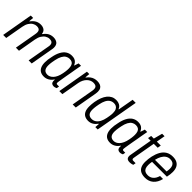

<svg xmlns="http://www.w3.org/2000/svg" viewBox="222 -1875 3039 3039"><g transform="rotate(45 1741.5 -355.5)"><path d="M19 0 111 -526H164L157 -447H163Q188 -481 214 -501Q240 -521 267.5 -529.5Q295 -538 324 -538Q372 -538 403.5 -516.5Q435 -495 441 -447H448Q472 -481 498 -501Q524 -521 552 -529.5Q580 -538 609 -538Q663 -538 696.5 -512Q730 -486 730 -427Q730 -415 728.5 -402Q727 -389 724 -375L658 0H589L654 -368Q656 -379 657.5 -389Q659 -399 659 -408Q659 -434 649.5 -449Q640 -464 622.5 -470Q605 -476 582 -476Q549 -476 516.5 -456.5Q484 -437 460 -398.5Q436 -360 426 -303L373 0H304L369 -368Q371 -379 372 -389.5Q373 -400 373 -408Q373 -434 363.5 -449Q354 -464 337 -470Q320 -476 297 -476Q264 -476 231.5 -457Q199 -438 175 -399.5Q151 -361 141 -303L87 0Z M939 12Q892 12 859.5 -6.5Q827 -25 809.5 -64Q792 -103 792 -162Q792 -193 796 -225.5Q800 -258 808 -291Q823 -373 853 -428.5Q883 -484 925.5 -511Q968 -538 1022 -538Q1057 -538 1082 -528.5Q1107 -519 1124.5 -500Q1142 -481 1153 -454H1158L1182 -526H1236L1214 -405Q1210 -376 1202.5 -336Q1195 -296 1187.5 -253Q1180 -210 1173.5 -171.5Q1167 -133 1163 -106.5Q1159 -80 1159 -72Q1159 -60 1164.5 -54Q1170 -48 1183 -48H1222L1214 -4Q1204 1 1189.5 6Q1175 11 1158 11Q1132 11 1116 -2Q1100 -15 1097 -42Q1097 -49 1097 -57.5Q1097 -66 1098 -75L1092 -77Q1066 -35 1025.5 -11.5Q985 12 939 12ZM959 -49Q983 -49 1006.5 -60Q1030 -71 1052 -94Q1074 -117 1091 -154.5Q1108 -192 1118 -245Q1123 -271 1125.5 -290.5Q1128 -310 1129 -326Q1130 -342 1130 -356Q1130 -396 1120 -423Q1110 -450 1088.5 -463.5Q1067 -477 1032 -477Q997 -477 967.5 -459Q938 -441 916 -401Q894 -361 881 -296Q875 -266 871 -242.5Q867 -219 865.5 -200Q864 -181 864 -164Q864 -105 888 -77Q912 -49 959 -49Z M1276 0 1368 -526H1421L1414 -447H1420Q1445 -481 1472.5 -501Q1500 -521 1529 -529.5Q1558 -538 1588 -538Q1626 -538 1654.5 -527Q1683 -516 1699 -491Q1715 -466 1715 -426Q1715 -414 1713.5 -400.5Q1712 -387 1710 -373L1644 0H1575L1640 -367Q1642 -378 1643 -388.5Q1644 -399 1644 -407Q1644 -434 1634.5 -449Q1625 -464 1606.5 -470Q1588 -476 1563 -476Q1537 -476 1511 -465Q1485 -454 1462 -432Q1439 -410 1422 -377.5Q1405 -345 1397 -301L1344 0Z M1931 12Q1884 12 1850.5 -6.5Q1817 -25 1799.5 -63.5Q1782 -102 1782 -162Q1782 -186 1784 -213Q1786 -240 1791 -270Q1802 -334 1821.5 -383.5Q1841 -433 1869 -467.5Q1897 -502 1932.5 -520Q1968 -538 2010 -538Q2041 -538 2066.5 -530Q2092 -522 2111.5 -505.5Q2131 -489 2141 -461H2147L2194 -723H2263L2135 0H2082L2087 -74H2081Q2053 -34 2015 -11Q1977 12 1931 12ZM1947 -49Q1989 -49 2021 -71Q2053 -93 2075 -134.5Q2097 -176 2108 -234Q2113 -261 2116.5 -282Q2120 -303 2121.5 -320.5Q2123 -338 2123 -353Q2123 -401 2109 -428Q2095 -455 2073 -466Q2051 -477 2025 -477Q1985 -477 1954 -457Q1923 -437 1902 -396.5Q1881 -356 1869 -294Q1863 -264 1859.5 -240.5Q1856 -217 1854.5 -199Q1853 -181 1853 -165Q1853 -104 1877.5 -76.5Q1902 -49 1947 -49Z M2421 12Q2374 12 2341.5 -6.5Q2309 -25 2291.5 -64Q2274 -103 2274 -162Q2274 -193 2278 -225.5Q2282 -258 2290 -291Q2305 -373 2335 -428.5Q2365 -484 2407.5 -511Q2450 -538 2504 -538Q2539 -538 2564 -528.5Q2589 -519 2606.5 -500Q2624 -481 2635 -454H2640L2664 -526H2718L2696 -405Q2692 -376 2684.5 -336Q2677 -296 2669.5 -253Q2662 -210 2655.5 -171.5Q2649 -133 2645 -106.5Q2641 -80 2641 -72Q2641 -60 2646.5 -54Q2652 -48 2665 -48H2704L2696 -4Q2686 1 2671.5 6Q2657 11 2640 11Q2614 11 2598 -2Q2582 -15 2579 -42Q2579 -49 2579 -57.5Q2579 -66 2580 -75L2574 -77Q2548 -35 2507.5 -11.5Q2467 12 2421 12ZM2441 -49Q2465 -49 2488.5 -60Q2512 -71 2534 -94Q2556 -117 2573 -154.5Q2590 -192 2600 -245Q2605 -271 2607.5 -290.5Q2610 -310 2611 -326Q2612 -342 2612 -356Q2612 -396 2602 -423Q2592 -450 2570.5 -463.5Q2549 -477 2514 -477Q2479 -477 2449.5 -459Q2420 -441 2398 -401Q2376 -361 2363 -296Q2357 -266 2353 -242.5Q2349 -219 2347.5 -200Q2346 -181 2346 -164Q2346 -105 2370 -77Q2394 -49 2441 -49Z M2858 11Q2830 11 2814 2.5Q2798 -6 2791 -21Q2784 -36 2784 -57Q2784 -65 2785.5 -74.5Q2787 -84 2789 -95L2854 -467H2795L2806 -526H2865L2904 -673H2959L2933 -526H3021L3011 -467H2923L2859 -103Q2858 -96 2856.5 -87.5Q2855 -79 2855 -74Q2855 -60 2862 -53.5Q2869 -47 2885 -47H2937L2929 -3Q2919 2 2906.5 5Q2894 8 2881.5 9.5Q2869 11 2858 11Z M3204 12Q3145 12 3106 -7.5Q3067 -27 3047.5 -67Q3028 -107 3028 -168Q3028 -201 3032 -235Q3036 -269 3043 -301Q3059 -372 3089 -425.5Q3119 -479 3166.5 -508.5Q3214 -538 3282 -538Q3340 -538 3377.5 -517.5Q3415 -497 3433.5 -458.5Q3452 -420 3452 -364Q3452 -338 3448.5 -308.5Q3445 -279 3438 -246H3106Q3102 -225 3100 -205.5Q3098 -186 3098 -169Q3098 -126 3110 -99Q3122 -72 3146.5 -59.5Q3171 -47 3207 -47Q3232 -47 3254 -54.5Q3276 -62 3295.5 -78Q3315 -94 3329.5 -118.5Q3344 -143 3354 -177H3421Q3410 -131 3390 -95.5Q3370 -60 3342 -36Q3314 -12 3279.5 0Q3245 12 3204 12ZM3116 -301H3376Q3379 -320 3381 -337Q3383 -354 3383 -369Q3383 -406 3371.5 -430.5Q3360 -455 3337.5 -467.5Q3315 -480 3279 -480Q3238 -480 3205.5 -458Q3173 -436 3150.5 -396Q3128 -356 3116 -301Z"/></g></svg>

Font: Archivo SemiCondensed Light
Style: Italic
Weight: 300
Width: 4
Italic angle: -10°
Designer: Hector Gatti
Foundry: Omnibus-Type
Version: Version 2.001